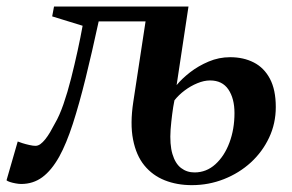

<svg xmlns="http://www.w3.org/2000/svg" viewBox="-54 -542 872 574"><path d="M407.5 -478H241Q221 -385.5 202 -308.5Q183 -231.5 163.8 -172Q144.5 -112.5 123 -73.5Q100 -32.5 72.5 -12.2Q45 8 9.5 8Q2 8 -7.5 6.2Q-17 4.5 -24.5 2Q-32 -0.5 -34.5 -3L-1 -119Q2.5 -117.5 12.5 -114.2Q22.5 -111 33.8 -108.5Q45 -106 52 -106Q59.5 -106 66.8 -111.2Q74 -116.5 81.2 -125.5Q88.5 -134.5 95.8 -146.8Q103 -159 110.5 -173.5Q123.5 -195.5 135.8 -230.8Q148 -266 158.5 -307.5Q169 -349 178 -390.2Q187 -431.5 193 -465L102 -493L107.5 -522.5H509.5ZM519.5 11.5Q475 11.5 438.5 -3Q402 -17.5 377.5 -47.5Q353 -77.5 343.8 -124.8Q334.5 -172 344.5 -237.5L382 -483.5L425.5 -504.5L509.5 -522.5L474 -287.5Q489.5 -306.5 514.2 -325.8Q539 -345 569.8 -358Q600.5 -371 634 -371Q674 -371 704.8 -355.2Q735.5 -339.5 753 -306.5Q770.5 -273.5 770.5 -222Q770.5 -173 750.5 -130.5Q730.5 -88 695.8 -56.2Q661 -24.5 615.5 -6.5Q570 11.5 519.5 11.5ZM527.5 -26.5Q563 -26.5 590 -51Q617 -75.5 632 -115.8Q647 -156 647 -204Q647 -247.5 628.8 -274.5Q610.5 -301.5 574 -301.5Q556 -301.5 536 -293.2Q516 -285 498 -271.5Q480 -258 467.5 -242Q463.5 -222.5 460.8 -200.8Q458 -179 456 -155Q453 -110 461.5 -81.5Q470 -53 487.2 -39.8Q504.5 -26.5 527.5 -26.5Z"/></svg>

Font: Merriweather 96pt SemiBold
Style: Italic
Weight: 600
Italic angle: -7.8°
Version: Version 2.101